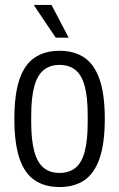

<svg xmlns="http://www.w3.org/2000/svg" viewBox="-20 -743 480 775"><path d="M220 12Q161 12 120 -15.5Q79 -43 58.5 -104Q38 -165 38 -263Q38 -362 58.5 -422.5Q79 -483 120 -510.5Q161 -538 220 -538Q280 -538 320.5 -510.5Q361 -483 382 -422.5Q403 -362 403 -263Q403 -165 382 -104Q361 -43 320.5 -15.5Q280 12 220 12ZM220 -45Q259 -45 284.5 -65.5Q310 -86 322 -131.5Q334 -177 334 -250V-276Q334 -350 322 -395Q310 -440 284.5 -460.5Q259 -481 220 -481Q182 -481 156.5 -460.5Q131 -440 118.5 -395Q106 -350 106 -276V-250Q106 -177 118.5 -131.5Q131 -86 156.5 -65.5Q182 -45 220 -45ZM257 -591H205L118 -720L119 -723H188Z"/></svg>

Font: Archivo Condensed Light
Style: Regular
Weight: 300
Width: 3
Designer: Hector Gatti
Foundry: Omnibus-Type
Version: Version 2.001